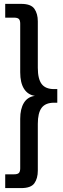

<svg xmlns="http://www.w3.org/2000/svg" viewBox="-20 -803 323 987"><path d="M83.9 -431.2V-681.6Q83.9 -698.2 77.1 -705.3Q70.3 -712.3 51.8 -712.3H6.8V-783.1H89Q139 -783.1 156.7 -757.9Q174.4 -732.7 174.4 -693.3V-454.6Q174.4 -397.4 194.1 -371.2Q213.9 -345 258 -345H274.5V-275H258Q213.9 -275 194.1 -248.8Q174.4 -222.6 174.4 -166.6V74.1Q174.4 114.3 156.7 139.1Q139 163.9 89 163.9H6.8V93.1H51.8Q70.3 93.1 77.1 86.1Q83.9 79 83.9 62.4V-192.2Q83.9 -243.6 103.1 -274.7Q122.4 -305.7 159.5 -310.1Q123 -315.7 103.5 -346.5Q83.9 -377.3 83.9 -431.2Z"/></svg>

Font: Teko Variable Light
Style: Regular
Weight: 300
Designer: Manushi Parikh, Jonny Pinhorn
Foundry: Indian Type Foundry
Version: Version 3.000